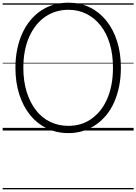

<svg xmlns="http://www.w3.org/2000/svg" viewBox="-20 -973 1016 1431"><path d="M490 19Q402 19 329.5 -16Q257 -51 205 -115Q153 -179 124 -268.5Q95 -358 95 -468Q95 -540 108 -604.5Q121 -669 145.5 -723Q170 -777 204.5 -819.5Q239 -862 283 -892Q327 -922 379 -937.5Q431 -953 490 -953Q577 -953 648.5 -918.5Q720 -884 772 -819.5Q824 -755 852.5 -666Q881 -577 881 -468Q881 -395 868 -330.5Q855 -266 831 -211.5Q807 -157 772 -114.5Q737 -72 693.5 -42.5Q650 -13 599 3Q548 19 490 19ZM490 -35Q538 -35 581.5 -48Q625 -61 662 -87.5Q699 -114 728.5 -151Q758 -188 779 -236.5Q800 -285 811 -343Q822 -401 822 -468Q822 -568 798 -647.5Q774 -727 729 -783.5Q684 -840 623.5 -870Q563 -900 490 -900Q440 -900 396.5 -886.5Q353 -873 315.5 -847Q278 -821 248.5 -783.5Q219 -746 197.5 -698Q176 -650 165 -592Q154 -534 154 -468Q154 -367 179 -287.5Q204 -208 248.5 -151Q293 -94 354.5 -64.5Q416 -35 490 -35ZM0 428H976V438H0ZM0 -20H976V0H0ZM0 -505H976V-500H0ZM0 -948H976V-938H0Z"/></svg>

Font: Playwrite US Modern Guides
Style: Regular
Weight: 400
Designer: Veronika Burian, José Scaglione
Foundry: TypeTogether
Version: Version 1.003